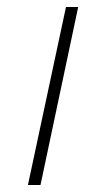

<svg xmlns="http://www.w3.org/2000/svg" viewBox="-20 -530 307 550"><path d="M60 0 169 -510H204L96 0Z"/></svg>

Font: Saira Expanded Thin
Style: Italic
Weight: 250
Width: 7
Italic angle: -12°
Designer: Hector Gatti with collaboration of the Omnibus-Type team
Foundry: Omnibus-Type
Version: Version 1.101